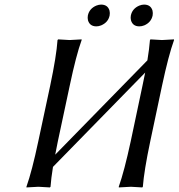

<svg xmlns="http://www.w3.org/2000/svg" viewBox="-20 -821 785 844"><path d="M555.2 -752.9Q561.5 -783.2 592.3 -796.4Q603.5 -800.8 613.3 -800.8Q642.6 -800.8 650.4 -774.4Q652.8 -763.7 650.9 -752.9Q644.5 -722.7 614.3 -709.5Q603 -705.1 592.8 -705.1Q563.5 -705.1 555.7 -731.9Q553.2 -742.2 555.2 -752.9ZM366.2 -752.9Q372.6 -783.2 403.3 -796.4Q414.6 -800.8 424.3 -800.8Q453.6 -800.8 461.4 -774.4Q463.9 -763.7 461.9 -752.9Q455.6 -722.7 424.8 -709.5Q413.6 -705.1 403.8 -705.1Q374.5 -705.1 366.7 -731.9Q364.3 -742.2 366.2 -752.9ZM200.7 -444.8Q228 -574.2 232.9 -645L235.8 -647.9Q237.8 -647.9 286.1 -645L338.9 -647.9V-645Q314.5 -577.6 286.6 -444.8L234.4 -200.2Q228 -170.9 222.7 -141.1L627.9 -555.7Q636.2 -606.4 639.2 -645L641.6 -647.9Q643.6 -647.9 691.9 -645L744.6 -647.9L745.1 -645Q720.7 -577.6 692.4 -444.8L640.6 -200.2Q613.3 -70.8 607.9 0L605.5 2.9Q603.5 2.9 555.2 0L502.4 2.9L502 0Q526.4 -68.8 554.7 -200.2L606.4 -444.8Q613.3 -476.1 618.2 -502L212.9 -87.4Q204.6 -36.1 202.1 0L199.2 2.9Q197.3 2.9 148.9 0L96.2 2.9V0Q120.6 -68.8 148.4 -200.2Z"/></svg>

Font: Linux Biolinum Capitals O
Style: Italic Samll Caps
Weight: 400
Italic angle: -12°
Designer: Philipp H. Poll
Foundry: Philipp H. Poll
Version: Version 0.6.2